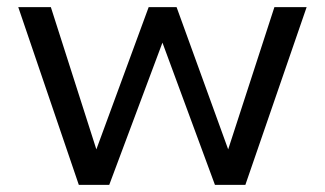

<svg xmlns="http://www.w3.org/2000/svg" viewBox="-20 -516 907 536"><path d="M200 0 31 -496H122L249 -99L395 -496H473L617 -99L746 -496H836L665 0H580L432 -401H435L285 0Z"/></svg>

Font: Nunito Sans 7pt
Style: Regular
Weight: 400
Designer: Vernon Adams
Foundry: Vernon Adams
Version: Version 3.101;gftools[0.9.27]